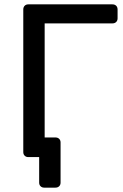

<svg xmlns="http://www.w3.org/2000/svg" viewBox="-20 -720 563 880"><path d="M182.4 140Q172.3 140 165.9 133.6Q159.5 127.3 159.5 117.1V0H120.4L86.7 -90H233.8Q244.8 -90 251.2 -83.6Q257.6 -77.2 257.6 -67.1V117.1Q257.6 127.3 251.2 133.6Q244.8 140 233.8 140ZM109.6 0Q99.4 0 93.1 -6.4Q86.7 -12.7 86.7 -22.9V-676.3Q86.7 -687.3 93.1 -693.6Q99.4 -700 109.6 -700H495.1Q506.1 -700 512.5 -693.6Q518.9 -687.3 518.9 -676.3V-635.8Q518.9 -625.6 512.5 -619.2Q506.1 -612.8 495.1 -612.8H184.7V-22.9Q184.7 -12.7 178.4 -6.4Q172 0 161 0Z"/></svg>

Font: Rubik Light
Style: Regular
Weight: 300
Designer: Hubert and Fischer
Foundry: Hubert and Fischer
Version: Version 2.300;gftools[0.9.30]